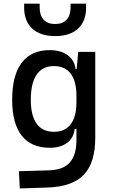

<svg xmlns="http://www.w3.org/2000/svg" viewBox="-20 -803 626 1056"><path d="M88.9 233.4 84 138.7 250 133.8Q328.6 131.3 364.3 90.3Q399.9 49.3 400.4 -30.3V-408.2L410.2 -517.6H503.9V-45.9Q503.9 92.3 440.9 158.2Q377.9 224.1 240.2 228.5ZM253.4 9.8Q151.9 9.8 99.4 -57.1Q46.9 -124 46.9 -253.9Q46.9 -388.7 99.4 -458Q151.9 -527.3 253.4 -527.3Q314 -527.3 351.6 -500Q389.2 -472.7 395.5 -423.8H435.5L400.4 -276.4Q400.4 -356.4 368.9 -397.9Q337.4 -439.5 276.4 -439.5Q213.9 -439.5 181.6 -392.6Q149.4 -345.7 149.4 -253.9Q149.4 -167 181.6 -122.6Q213.9 -78.1 276.4 -78.1Q337.4 -78.1 368.9 -119.6Q400.4 -161.1 400.4 -241.2L435.5 -93.8H390.6Q385.7 -44.9 349.4 -17.6Q313 9.8 253.4 9.8ZM283.2 -604.5Q202.1 -604.5 157.5 -645.5Q112.8 -686.5 112.8 -761.7V-782.7H198.2V-761.7Q198.2 -718.3 220.2 -694.6Q242.2 -670.9 283.2 -670.9Q324.2 -670.9 346.2 -694.6Q368.2 -718.3 368.2 -761.7V-782.7H453.6V-761.7Q453.6 -686.5 409.2 -645.5Q364.7 -604.5 283.2 -604.5Z"/></svg>

Font: Cascadia Code PL
Style: Regular
Weight: 400
Monospace: yes
Designer: Aaron Bell
Foundry: Saja Typeworks
Version: Version 2102.003